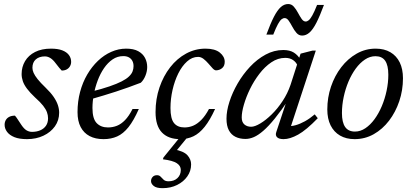

<svg xmlns="http://www.w3.org/2000/svg" viewBox="-20 -698 2104 977"><path d="M56 -109.5Q62.5 -102.5 69 -92.2Q75.5 -82 89 -62Q102.5 -42 115.5 -34.5Q128.5 -27 143 -27Q166 -27 184.5 -34.8Q203 -42.5 213.8 -58Q224.5 -73.5 224.5 -96Q224.5 -111.5 219 -126.8Q213.5 -142 199.5 -160Q185.5 -178 158.5 -202Q132.5 -226.5 117.5 -246.5Q102.5 -266.5 96.2 -284.8Q90 -303 90 -321Q90 -357.5 107.5 -387Q125 -416.5 158.5 -433.5Q192 -450.5 239.5 -450.5Q274.5 -450.5 297 -441.8Q319.5 -433 330.8 -417.8Q342 -402.5 342 -383.5Q342 -371 336 -360.8Q330 -350.5 319.5 -344.8Q309 -339 294 -339Q289 -344.5 282 -352.2Q275 -360 262.5 -377Q249.5 -394.5 236 -402.8Q222.5 -411 208.5 -411Q179.5 -411 162.2 -395.8Q145 -380.5 145 -353Q145 -341 151 -327.2Q157 -313.5 171.5 -295.2Q186 -277 212 -252Q238 -227 253 -205Q268 -183 274.5 -163.2Q281 -143.5 281 -124.5Q281 -85.5 259.5 -55.2Q238 -25 201 -7.5Q164 10 117.5 10Q78 10 53 -0.2Q28 -10.5 15.8 -27.2Q3.5 -44 3.5 -63Q3.5 -76.5 9.5 -87Q15.5 -97.5 27.2 -103.5Q39 -109.5 56 -109.5Z M607.5 -412.5Q577.5 -412.5 553 -395.8Q528.5 -379 509.2 -351Q490 -323 477 -288.2Q464 -253.5 457.2 -217.2Q450.5 -181 450.5 -148.5Q450.5 -94 471.8 -71.8Q493 -49.5 529.5 -49.5Q553.5 -49.5 575 -58Q596.5 -66.5 616.2 -86.8Q636 -107 654.5 -143.5H686.5Q660.5 -84.5 633.8 -51Q607 -17.5 576.2 -3.8Q545.5 10 506.5 10Q465.5 10 436 -5.5Q406.5 -21 390.5 -51.5Q374.5 -82 374.5 -127.5Q374.5 -181.5 387.5 -230.2Q400.5 -279 424 -319Q447.5 -359 478.5 -388.5Q509.5 -418 546.2 -434.2Q583 -450.5 622 -450.5Q660 -450.5 683.5 -437.5Q707 -424.5 718 -403.2Q729 -382 729 -357Q729 -335 720 -312.8Q711 -290.5 696.5 -277Q665 -265 633.2 -253.5Q601.5 -242 569.8 -231.8Q538 -221.5 506.5 -212Q475 -202.5 443.5 -193.5L445.5 -232Q499.5 -245.5 537.2 -258.5Q575 -271.5 599 -283.8Q623 -296 636.2 -308.8Q649.5 -321.5 654.5 -334.5Q659.5 -347.5 659.5 -361.5Q659.5 -377 653.5 -388.2Q647.5 -399.5 636 -406Q624.5 -412.5 607.5 -412.5Z M807 259.5Q776 259.5 762.2 248.2Q748.5 237 748.5 223.5Q748.5 211.5 756.5 202.5Q764.5 193.5 779 193.5Q790.5 193.5 797.5 201.2Q804.5 209 813 216.8Q821.5 224.5 837.5 224.5Q866 224.5 883 208.2Q900 192 900 166.5Q900 146 879.8 132.5Q859.5 119 809 112.5L812 103L914 -22.5H952.5L849 104L863.5 61.5Q915 71 933.8 92Q952.5 113 952.5 138.5Q952.5 172 933.2 199.5Q914 227 881.2 243.2Q848.5 259.5 807 259.5ZM988 -408.5Q957.5 -408.5 931.8 -385.2Q906 -362 887.2 -324.2Q868.5 -286.5 858 -240.5Q847.5 -194.5 847.5 -148.5Q847.5 -94 865.5 -71.8Q883.5 -49.5 919 -49.5Q941.5 -49.5 962.5 -58.2Q983.5 -67 1004 -87.5Q1024.5 -108 1043.5 -143.5H1074.5Q1048.5 -86.5 1021.5 -52.8Q994.5 -19 964.2 -4.5Q934 10 896.5 10Q836.5 10 804 -23.8Q771.5 -57.5 771.5 -127.5Q771.5 -194.5 791.5 -253Q811.5 -311.5 846.2 -356Q881 -400.5 927.2 -425.5Q973.5 -450.5 1025.5 -450.5Q1074 -450.5 1098.8 -430.2Q1123.5 -410 1123.5 -383.5Q1123.5 -362.5 1110.5 -351.5Q1097.5 -340.5 1079.5 -340Q1071.5 -340 1062 -350.2Q1052.5 -360.5 1040.5 -374.5Q1028.5 -388.5 1015.5 -398.5Q1002.5 -408.5 988 -408.5Z M1386 -26.5 1442 -194.5H1451Q1410.5 -134.5 1378.5 -95Q1346.5 -55.5 1320.2 -32.8Q1294 -10 1272 -0.5Q1250 9 1229 9Q1200 9 1178.2 -1.8Q1156.5 -12.5 1144.5 -35.2Q1132.5 -58 1132.5 -94Q1132.5 -133.5 1147.5 -180.2Q1162.5 -227 1189.2 -273.2Q1216 -319.5 1252.2 -358.2Q1288.5 -397 1331.5 -420.2Q1374.5 -443.5 1421.5 -443.5Q1454.5 -443.5 1475.2 -430.5Q1496 -417.5 1511 -392L1494 -364.5Q1487 -381.5 1471 -392.5Q1455 -403.5 1431.5 -403.5Q1394 -403.5 1360.8 -381Q1327.5 -358.5 1299.8 -322.2Q1272 -286 1252 -244.8Q1232 -203.5 1221 -165.2Q1210 -127 1210 -100.5Q1210 -76.5 1223.5 -64.8Q1237 -53 1258 -53Q1276.5 -53 1304.5 -69.8Q1332.5 -86.5 1362.2 -115.5Q1392 -144.5 1417.8 -183.5Q1443.5 -222.5 1458.5 -266.5L1509.5 -425L1570 -440.5H1587L1454 -36L1443.5 -57Q1461 -54.5 1483.8 -60.8Q1506.5 -67 1531.8 -81Q1557 -95 1581.5 -116L1597 -96.5Q1538.5 -36 1497 -13Q1455.5 10 1423 10Q1399.5 10 1389.8 0.2Q1380 -9.5 1386 -26.5ZM1628.5 -673Q1607.5 -616.5 1590 -582.2Q1572.5 -548 1555 -532.5Q1537.5 -517 1517.5 -517Q1500.5 -517 1488.8 -530.5Q1477 -544 1467.8 -561.5Q1458.5 -579 1449.2 -592.5Q1440 -606 1428.5 -606Q1420.5 -606 1412.5 -599.8Q1404.5 -593.5 1394.5 -575.5Q1384.5 -557.5 1370.5 -522H1335.5Q1356.5 -579 1374 -612.8Q1391.5 -646.5 1408.8 -662Q1426 -677.5 1446.5 -677.5Q1463.5 -677.5 1475.2 -664Q1487 -650.5 1496.2 -633Q1505.5 -615.5 1514.8 -602Q1524 -588.5 1535.5 -588.5Q1543 -588.5 1551 -595Q1559 -601.5 1569.2 -619.5Q1579.5 -637.5 1593.5 -673Z M1891.5 -450.5Q1935.5 -450.5 1966.5 -432.2Q1997.5 -414 2014 -380.5Q2030.5 -347 2030.5 -299.5Q2030.5 -239 2011.8 -183.2Q1993 -127.5 1959.8 -84Q1926.5 -40.5 1881.8 -15.2Q1837 10 1784.5 10Q1741.5 10 1710.2 -8.2Q1679 -26.5 1662.2 -60.2Q1645.5 -94 1645.5 -141Q1645.5 -201.5 1664.2 -257Q1683 -312.5 1716.5 -356Q1750 -399.5 1794.8 -425Q1839.5 -450.5 1891.5 -450.5ZM1786 -28.5Q1814 -28.5 1839.2 -45.5Q1864.5 -62.5 1885.8 -91.5Q1907 -120.5 1922.8 -157.8Q1938.5 -195 1947.2 -236.2Q1956 -277.5 1956 -317.5Q1956 -365.5 1940 -388.8Q1924 -412 1890.5 -412Q1862.5 -412 1837 -395Q1811.5 -378 1790.2 -349Q1769 -320 1753.2 -282.8Q1737.5 -245.5 1728.8 -204.2Q1720 -163 1720 -122.5Q1720 -75.5 1736.2 -52Q1752.5 -28.5 1786 -28.5Z"/></svg>

Font: Newsreader 16pt 16pt
Style: Italic
Weight: 400
Italic angle: -17°
Version: Version 1.003